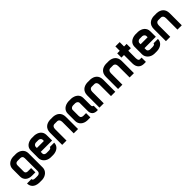

<svg xmlns="http://www.w3.org/2000/svg" viewBox="317 -2065 3717 3717"><g transform="rotate(-45 2175.0 -207.0)"><path d="M467 -349C466 -441 395 -503 294 -510C280 -511 221 -511 206 -510C105 -503 34 -441 33 -349V-139C34 -52 101 9 206 9H300V-108C256 -107 232 -107 208 -108C179 -109 151 -123 151 -159V-329C151 -375 177 -390 208 -392C223 -393 278 -393 292 -392C323 -390 349 -375 349 -329V27C349 63 318 85 292 87C258 89 243 89 208 87C168 85 154 70 154 47H33C34 128 83 197 206 205C221 206 280 206 294 205C396 198 466 129 467 47C468 -29 468 -283 467 -349Z M964 -140H844C844 -114 817 -105 787 -103C769 -102 731 -102 713 -103C686 -105 654 -118 654 -154V-198H965C965 -211 965 -325 964 -354C962 -446 889 -503 789 -510C775 -511 726 -511 711 -510C612 -503 537 -448 536 -354C535 -274 535 -224 536 -144C537 -62 609 11 712 15C737 16 763 16 788 15C886 11 964 -45 964 -140ZM654 -304V-334C654 -370 686 -390 713 -392C728 -393 773 -393 787 -392C814 -390 846 -370 846 -334V-304Z M1359 0H1477C1478 -83 1478 -251 1477 -334C1476 -451 1400 -503 1304 -510C1290 -511 1231 -511 1216 -510C1120 -503 1044 -451 1043 -334V0H1161V-314C1161 -367 1190 -390 1218 -392C1233 -393 1288 -393 1302 -392C1330 -390 1359 -367 1359 -314Z M1805 10V-108C1782 -107 1751 -107 1729 -108C1694 -110 1666 -122 1665 -168C1664 -200 1664 -303 1665 -334C1666 -370 1699 -390 1729 -392C1744 -393 1779 -393 1793 -392C1824 -390 1857 -370 1857 -334V-107C1858 -50 1890 20 2010 11V-106C1995 -105 1975 -118 1975 -149V-354C1975 -448 1897 -503 1799 -510C1785 -511 1738 -511 1723 -510C1624 -503 1548 -447 1547 -354C1546 -288 1546 -214 1547 -148C1548 -62 1615 6 1724 10C1751 11 1778 11 1805 10Z M2379 0H2497C2498 -83 2498 -251 2497 -334C2496 -451 2420 -503 2324 -510C2310 -511 2251 -511 2236 -510C2140 -503 2064 -451 2063 -334V0H2181V-314C2181 -367 2210 -390 2238 -392C2253 -393 2308 -393 2322 -392C2350 -390 2379 -367 2379 -314Z M2889 0H3007C3008 -83 3008 -251 3007 -334C3006 -451 2930 -503 2834 -510C2820 -511 2761 -511 2746 -510C2650 -503 2574 -451 2573 -334V0H2691V-314C2691 -367 2720 -390 2748 -392C2763 -393 2818 -393 2832 -392C2860 -390 2889 -367 2889 -314Z M3275 10H3325V-108C3309 -107 3295 -107 3276 -108C3258 -109 3237 -121 3237 -183V-384H3307V-500H3237V-620H3119V-500H3049V-384H3119V-158C3119 -33 3194 10 3275 10Z M3804 -140H3684C3684 -114 3657 -105 3627 -103C3609 -102 3571 -102 3553 -103C3526 -105 3494 -118 3494 -154V-198H3805C3805 -211 3805 -325 3804 -354C3802 -446 3729 -503 3629 -510C3615 -511 3566 -511 3551 -510C3452 -503 3377 -448 3376 -354C3375 -274 3375 -224 3376 -144C3377 -62 3449 11 3552 15C3577 16 3603 16 3628 15C3726 11 3804 -45 3804 -140ZM3494 -304V-334C3494 -370 3526 -390 3553 -392C3568 -393 3613 -393 3627 -392C3654 -390 3686 -370 3686 -334V-304Z M4199 0H4317C4318 -83 4318 -251 4317 -334C4316 -451 4240 -503 4144 -510C4130 -511 4071 -511 4056 -510C3960 -503 3884 -451 3883 -334V0H4001V-314C4001 -367 4030 -390 4058 -392C4073 -393 4128 -393 4142 -392C4170 -390 4199 -367 4199 -314Z"/></g></svg>

Font: Fervojo
Style: Bold
Weight: 700
Designer: kohakuno
Version: ver.1.0